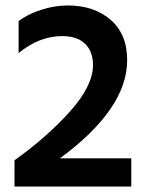

<svg xmlns="http://www.w3.org/2000/svg" viewBox="-20 -682 538 702"><path d="M460 0H33V-96Q150 -179 235 -273.5Q320 -368 320 -444Q320 -494 291 -522Q262 -550 207 -550Q124 -550 48 -488V-605Q81 -630 130 -646Q179 -662 228 -662Q324 -662 384.5 -609.5Q445 -557 445 -462Q445 -284 199 -103H460Z"/></svg>

Font: Hind Colombo SemiBold
Style: Regular
Weight: 600
Designer: Jyotish Sonowal, Aditi Pimprikar
Foundry: Indian Type Foundry
Version: Version 1.000;PS 1.0;hotconv 1.0.86;makeotf.lib2.5.63406; tt